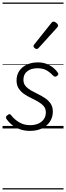

<svg xmlns="http://www.w3.org/2000/svg" viewBox="-20 -1009 519 1508"><path d="M216 19Q169 19 132 4.5Q95 -10 70 -31.5Q45 -53 32 -73Q26 -81 27 -89.5Q28 -98 38 -104Q47 -112 54.5 -112.5Q62 -113 68 -103Q93 -71 130.5 -48.5Q168 -26 217 -26Q253 -26 280.5 -38Q308 -50 324 -72.5Q340 -95 340 -126Q340 -156 323 -175.5Q306 -195 280 -210Q254 -225 224.5 -239Q195 -253 169 -271Q143 -289 126.5 -314.5Q110 -340 110 -378Q110 -420 131 -451.5Q152 -483 190 -501Q228 -519 278 -519Q317 -519 347.5 -506.5Q378 -494 399.5 -476Q421 -458 433 -440Q439 -432 438 -426Q437 -420 427 -412Q419 -406 412 -407Q405 -408 397 -415Q371 -443 343 -458Q315 -473 274 -473Q225 -473 194.5 -449.5Q164 -426 164 -382Q164 -353 180.5 -333.5Q197 -314 223 -299Q249 -284 279 -269.5Q309 -255 335 -237.5Q361 -220 378 -195Q395 -170 395 -132Q395 -88 372 -53.5Q349 -19 309 0Q269 19 216 19ZM268 -624Q261 -624 252 -631.5Q243 -639 243 -646Q243 -650 244.5 -653.5Q246 -657 250 -661L382 -827Q387 -834 391.5 -836.5Q396 -839 401 -839Q408 -839 416 -834Q424 -829 430 -822Q436 -815 436 -808Q436 -803 434 -800Q432 -797 428 -792L284 -633Q276 -624 268 -624ZM0 469H479V479H0ZM0 -20H479V0H0ZM0 -505H479V-500H0ZM0 -989H479V-979H0Z"/></svg>

Font: Playwrite DE VA Guides
Style: Regular
Weight: 400
Designer: Veronika Burian, José Scaglione
Foundry: TypeTogether
Version: Version 1.003